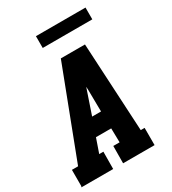

<svg xmlns="http://www.w3.org/2000/svg" viewBox="-219 -1041 1037 1157"><g transform="rotate(-30 300.0 -463.0)"><path d="M0 0 3 -7V-120H46L281 -735H449L482 -120H509V0H290L291 -120H335L333 -218H227L193 -120H222L221 0ZM331 -337 329 -490Q329 -495 328.5 -500Q328 -505 328 -510Q326 -505 324.5 -500Q323 -495 321 -490L269 -337ZM218 -844V-926H563V-844Z"/></g></svg>

Font: Iosevka Etoile Heavy
Style: Italic
Weight: 900
Italic angle: -9°
Designer: Belleve Invis
Foundry: Belleve Invis
Version: Version 22.1.2; ttfautohint (v1.8.4)